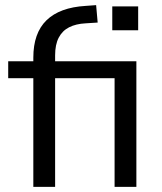

<svg xmlns="http://www.w3.org/2000/svg" viewBox="-20 -729 632 749"><path d="M110 0V-424H12V-490H133L110 -467V-504Q110 -600 161.5 -650Q213 -700 314 -706L355 -709L361 -641L314 -638Q276 -636 249.5 -622.5Q223 -609 209 -582Q195 -555 195 -513V-478L189 -490H512V0H427V-424H195V0ZM418 -611V-704H519V-611Z"/></svg>

Font: Nunito Sans 10pt
Style: Regular
Weight: 400
Designer: Vernon Adams
Foundry: Vernon Adams
Version: Version 3.101;gftools[0.9.27]